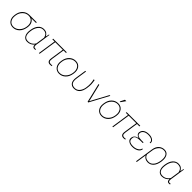

<svg xmlns="http://www.w3.org/2000/svg" viewBox="532 -2763 5003 5003"><g transform="rotate(45 3033.5 -261.5)"><path d="M477.5 -253.9 480.5 -274.4Q495.1 -371.1 449.2 -436.3Q403.3 -501.5 311.5 -501.5Q219.7 -501.5 152.1 -433.8Q84.5 -366.2 70.8 -274.4L67.9 -253.9Q52.2 -150.9 97.4 -83.5Q142.6 -16.1 234.4 -16.1Q326.2 -16.1 394.3 -85.9Q462.4 -155.8 477.5 -253.9ZM41.5 -253.9 44.4 -274.4Q61.5 -389.6 135.5 -458.7Q209.5 -527.8 313 -528.3H585.4L581.5 -501.5H413.6Q468.8 -470.7 493.7 -411.6Q518.6 -352.5 507.3 -275.4L503.9 -254.4Q485.4 -132.8 411.6 -61.3Q337.9 10.3 236.3 10.3Q134.8 10.3 79.3 -64.2Q23.9 -138.7 41.5 -253.9Z M768.1 -16.1Q834 -16.1 885.3 -47.4Q936.5 -78.6 965.3 -130.4L1002.4 -379.4Q991.7 -435.5 955.1 -473.6Q918.5 -511.7 840.3 -511.7Q762.2 -511.7 706.5 -442.4Q650.9 -373 634.8 -264.6L633.3 -254.4Q616.2 -141.1 649.7 -78.6Q683.1 -16.1 768.1 -16.1ZM1034.7 -15.6Q1047.4 -15.6 1066.9 -20.5L1068.8 3.4Q1053.2 10.3 1032.2 10.3Q954.6 10.3 959.5 -83.5Q926.3 -40.5 876.5 -15.1Q826.7 10.3 764.6 10.3Q675.3 10.3 631.6 -61.8Q587.9 -133.8 606 -254.4L607.4 -264.6Q627 -395 689.9 -466.6Q752.9 -538.1 847.7 -538.1Q907.7 -538.1 949.5 -509.3Q991.2 -480.5 1011.7 -431.2L1034.2 -527.8H1051.3L1026.9 -366.7L1027.3 -363.8L995.1 -148.4L993.7 -144L989.3 -114.7Q981 -58.1 993.2 -36.9Q1005.4 -15.6 1034.7 -15.6Z M1613.8 -16.1Q1634.8 -16.1 1666.5 -20.5L1667.5 3.9Q1644 10.3 1611.3 10.3Q1552.2 10.3 1527.3 -24.2Q1502.4 -58.6 1514.6 -136.2L1569.3 -501.5H1291.5L1216.3 0H1189.9L1265.1 -501.5H1184.6L1188.5 -528.3H1690.4L1686.5 -501.5H1596.2L1541.5 -136.2Q1530.8 -67.9 1550 -42Q1569.3 -16.1 1613.8 -16.1Z M2098.1 -85.9Q2166 -155.8 2181.2 -253.9L2184.1 -274.4Q2199.2 -375 2153.8 -443.4Q2108.9 -511.7 2017.1 -511.7Q1925.3 -511.7 1856.9 -440.9Q1788.6 -370.1 1774.4 -274.4L1771.5 -253.9Q1756.3 -150.9 1801.3 -83.5Q1846.2 -16.1 1938 -16.1Q2029.8 -16.1 2098.1 -85.9ZM2210.4 -274.4 2207.5 -253.9Q2189 -132.8 2114.7 -61.5Q2040.5 9.8 1939.9 10.3Q1838.4 9.8 1782.7 -64.5Q1727.1 -138.7 1745.1 -253.9L1748 -274.4Q1766.1 -395.5 1840.3 -466.8Q1914.6 -538.1 2016.1 -538.1Q2117.7 -538.1 2172.4 -463.9Q2227.1 -389.6 2210.4 -274.4Z M2683.6 -528.3H2715.8Q2728.5 -456.5 2731.9 -396.5Q2735.4 -336.4 2721.7 -245.6Q2683.6 10.3 2485.8 10.3Q2398.4 10.3 2354.5 -51Q2310.5 -112.3 2329.6 -237.8L2373 -528.3H2399.4L2356 -236.8Q2337.9 -119.1 2374.3 -67.6Q2410.6 -16.1 2494.1 -16.1Q2577.6 -16.1 2629.2 -81.3Q2680.7 -146.5 2694.3 -235.4Q2708 -324.2 2703.6 -392.8Q2699.2 -461.4 2683.6 -528.3Z M2988.3 -111.8 3002.4 -40.5 3005.4 -40 3041.5 -111.8 3266.6 -528.3H3294.9L3010.3 -0.5L3010.7 0H2985.4L2859.4 -528.3H2887.7Z M3663.1 -85.9Q3731 -155.8 3746.1 -253.9L3749 -274.4Q3764.2 -375 3718.8 -443.4Q3673.8 -511.7 3582 -511.7Q3490.2 -511.7 3421.9 -440.9Q3353.5 -370.1 3339.4 -274.4L3336.4 -253.9Q3321.3 -150.9 3366.2 -83.5Q3411.1 -16.1 3502.9 -16.1Q3594.7 -16.1 3663.1 -85.9ZM3775.4 -274.4 3772.5 -253.9Q3753.9 -132.8 3679.7 -61.5Q3605.5 9.8 3504.9 10.3Q3403.3 9.8 3347.7 -64.5Q3292 -138.7 3310.1 -253.9L3313 -274.4Q3331.1 -395.5 3405.3 -466.8Q3479.5 -538.1 3581.1 -538.1Q3682.6 -538.1 3737.3 -463.9Q3792 -389.6 3775.4 -274.4ZM3635.7 -725.6H3687.5L3597.2 -597.2H3571.3Z M4321.3 -16.1Q4342.3 -16.1 4374 -20.5L4375 3.9Q4351.6 10.3 4318.8 10.3Q4259.8 10.3 4234.9 -24.2Q4210 -58.6 4222.2 -136.2L4276.9 -501.5H3999L3923.8 0H3897.5L3972.7 -501.5H3892.1L3896 -528.3H4397.9L4394 -501.5H4303.7L4249 -136.2Q4238.3 -67.9 4257.6 -42Q4276.9 -16.1 4321.3 -16.1Z M4680.7 -256.3Q4493.2 -256.3 4480.2 -168.5Q4467.3 -80.6 4510.5 -49.6Q4553.7 -18.6 4639.6 -18.6Q4725.6 -18.6 4785.4 -54.9Q4845.2 -91.3 4854 -147H4875.5L4876.5 -144Q4867.7 -67.9 4798.3 -29.8Q4729 8.3 4638.7 8.3Q4548.3 8.3 4493.9 -32Q4439.5 -72.3 4450.2 -141.6Q4464.8 -246.1 4591.3 -271.5Q4541 -287.1 4515.6 -319.1Q4490.2 -351.1 4496.6 -391.6Q4507.3 -463.9 4566.7 -500Q4626 -536.1 4715.8 -536.1Q4805.7 -536.1 4861.6 -496.1Q4917.5 -456.1 4905.3 -393.1L4904.3 -390.1H4882.3Q4890.6 -446.3 4843.8 -478Q4796.9 -509.8 4714.8 -509.8Q4632.8 -509.8 4582.3 -477.3Q4531.7 -444.8 4523.9 -391.6Q4507.8 -283.2 4684.6 -283.2H4765.1L4761.7 -259.3L4761.2 -256.3Z M5075.2 -300.3 5049.3 -129.4Q5061.5 -77.6 5102.3 -46.9Q5143.1 -16.1 5217.8 -16.1Q5292.5 -16.1 5347.7 -81.3Q5402.8 -146.5 5418.9 -254.4L5420.4 -264.6Q5437 -378.4 5403.6 -445.1Q5370.1 -511.7 5284.2 -511.7Q5198.2 -511.7 5143.1 -448.2Q5087.9 -384.8 5075.2 -300.3ZM5208 10.3Q5148.4 10.3 5106 -15.1Q5063.5 -40.5 5042.5 -83L5000 203.1H4973.6L5025.9 -147V-148.9L5050.3 -310.5Q5067.4 -422.9 5132.3 -480.5Q5197.3 -538.1 5288.1 -538.1Q5378.9 -538.1 5422.4 -463.4Q5465.8 -388.7 5447.3 -264.6L5445.8 -254.4Q5426.8 -127.9 5364.3 -58.8Q5301.8 10.3 5208 10.3Z M5727.1 -16.1Q5793 -16.1 5844.2 -47.4Q5895.5 -78.6 5924.3 -130.4L5961.4 -379.4Q5950.7 -435.5 5914.1 -473.6Q5877.4 -511.7 5799.3 -511.7Q5721.2 -511.7 5665.5 -442.4Q5609.9 -373 5593.8 -264.6L5592.3 -254.4Q5575.2 -141.1 5608.6 -78.6Q5642.1 -16.1 5727.1 -16.1ZM5993.7 -15.6Q6006.3 -15.6 6025.9 -20.5L6027.8 3.4Q6012.2 10.3 5991.2 10.3Q5913.6 10.3 5918.5 -83.5Q5885.3 -40.5 5835.4 -15.1Q5785.6 10.3 5723.6 10.3Q5634.3 10.3 5590.6 -61.8Q5546.9 -133.8 5564.9 -254.4L5566.4 -264.6Q5585.9 -395 5648.9 -466.6Q5711.9 -538.1 5806.6 -538.1Q5866.7 -538.1 5908.4 -509.3Q5950.2 -480.5 5970.7 -431.2L5993.2 -527.8H6010.3L5985.8 -366.7L5986.3 -363.8L5954.1 -148.4L5952.6 -144L5948.2 -114.7Q5939.9 -58.1 5952.1 -36.9Q5964.4 -15.6 5993.7 -15.6Z"/></g></svg>

Font: Roboto-ThinItalic
Style: Italic
Weight: 250
Italic angle: -12°
Designer: Google
Version: Version 1.100141; 2013; ttfautohint (v0.94.14-c901) -l 8 -r 